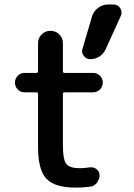

<svg xmlns="http://www.w3.org/2000/svg" viewBox="-20 -852 601 860"><path d="M487.3 -832Q507.8 -832 518.6 -815.4Q524.4 -805.7 524.4 -794.9Q524.4 -788.1 520.5 -779.3L453.1 -630.9Q443.4 -610.4 424.8 -598.6Q406.2 -586.9 384.8 -586.9Q366.2 -586.9 355.5 -601.6Q347.7 -611.3 347.7 -622.1Q347.7 -627.9 349.6 -633.8L391.6 -776.4Q398.4 -800.8 418.9 -816.4Q439.5 -832 464.8 -832ZM261.7 -533.2Q261.7 -525.4 269.5 -525.4H396.5Q415 -525.4 427.7 -512.7Q440.4 -500 440.4 -481.9Q440.4 -463.9 427.7 -451.2Q415 -438.5 396.5 -438.5H269.5Q261.7 -438.5 261.7 -431.6V-203.1Q261.7 -136.7 276.9 -117.7Q292 -98.6 337.9 -98.6Q359.4 -98.6 381.8 -102.5Q385.7 -102.5 388.7 -102.5Q401.4 -102.5 412.1 -94.7Q425.8 -84 425.8 -67.4Q425.8 -54.7 419.9 -43Q414.1 -31.2 404.3 -23.9Q394.5 -16.6 381.8 -15.6Q350.6 -11.7 318.4 -11.7Q225.6 -11.7 188 -51.3Q150.4 -90.8 150.4 -194.3V-431.6Q150.4 -438.5 142.6 -438.5H89.8Q72.3 -438.5 59.6 -451.2Q46.9 -463.9 46.9 -481.9Q46.9 -500 59.6 -512.7Q72.3 -525.4 89.8 -525.4H142.6Q150.4 -525.4 150.4 -533.2V-658.2Q150.4 -681.6 166.5 -697.8Q182.6 -713.9 206.1 -713.9Q229.5 -713.9 245.6 -697.8Q261.7 -681.6 261.7 -658.2Z"/></svg>

Font: Gen Jyuu Gothic Medium
Style: Regular
Weight: 500
Designer: [Source Han Sans]
Ryoko NISHIZUKA  (kana & ideographs); Paul D. Hunt (Latin, Greek & Cyrillic); Wenlong ZHANG  (bopomofo
Version: Version 1.002.20150607